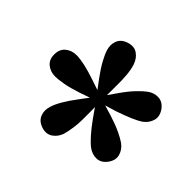

<svg xmlns="http://www.w3.org/2000/svg" viewBox="-103 -859 638 638"><g transform="rotate(-45 215.5 -540.5)"><path d="M205.8 -525.5 184.5 -587.2Q173.9 -619.1 169.5 -643.5Q165.2 -668 165.2 -681.3Q165.2 -703.8 177.9 -719.7Q190.5 -735.7 215 -735.7Q240 -735.7 252.9 -719.7Q265.9 -703.8 265.9 -681.3Q265.9 -664.7 260.7 -641.2Q255.5 -617.6 245.2 -587.2L224.3 -525.5ZM212 -516.3 146.9 -515.9Q113.6 -515.3 89.1 -518.8Q64.7 -522.4 51.4 -526.4Q30.5 -533.8 19.2 -550.5Q7.8 -567.1 14.9 -590.3Q22.8 -614.5 42 -621.8Q61.3 -629.2 82.6 -622Q98.4 -617.3 119.5 -605Q140.5 -592.8 165.5 -573.9L218 -534.8ZM222.3 -520.3 203.4 -457.8Q193.3 -426.1 182.7 -403.8Q172 -381.5 164 -370.5Q150.9 -352.7 131.1 -347.1Q111.4 -341.5 91.6 -355.4Q70.8 -370.1 69.8 -390.7Q68.8 -411.4 82.2 -429.5Q92.3 -442.6 110.6 -458.9Q128.8 -475.1 154.5 -493.5L207.8 -530.8ZM222.3 -530.8 275.6 -493.5Q303.1 -474.4 321 -457Q338.9 -439.5 346.9 -428.5Q360 -410.7 359.1 -390.4Q358.2 -370.1 338.5 -355.4Q317.7 -340.8 297.9 -346.2Q278.2 -351.7 264.8 -369.5Q255.7 -382.9 246.2 -405.2Q236.8 -427.5 226.4 -457.8L207.8 -520.3ZM212 -534.8 264.3 -573.9Q291 -593.5 312.6 -605.3Q334.2 -617 347.2 -621Q369.1 -628.5 388.3 -621.1Q407.6 -613.8 415.2 -590.3Q423 -566.1 411.5 -549.5Q400 -532.8 378.4 -525.4Q362.6 -520 338.7 -517.6Q314.8 -515.3 283.2 -515.9L218 -516.3Z"/></g></svg>

Font: Source Serif 4 Variable
Style: Regular
Weight: 400
Designer: Frank Grießhammer
Foundry: Adobe
Version: Version 4.005;hotconv 1.1.0;makeotfexe 2.6.0